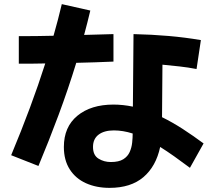

<svg xmlns="http://www.w3.org/2000/svg" viewBox="-20 -846 1040 929"><path d="M166 -43 34 -95Q133 -332 199 -539Q167 -538 135 -538Q103 -538 71 -538V-671Q113 -671 155 -671.5Q197 -672 239 -673Q261 -750 279 -826L417 -795Q403 -736 387 -677Q423 -678 458.5 -679Q494 -680 529 -681V-548Q484 -546 439 -544.5Q394 -543 349 -542Q310 -415 263.5 -290Q217 -165 166 -43ZM965 -152 899 -34Q859 -64 823 -89.5Q787 -115 755 -135Q735 -41 674 11Q613 63 510 63Q446 63 396 40.5Q346 18 317.5 -26.5Q289 -71 289 -135Q289 -232 354.5 -286Q420 -340 529 -340Q575 -340 623 -330L626 -681Q715 -679 795.5 -672Q876 -665 952 -652L931 -512Q890 -520 849 -524.5Q808 -529 766 -533L764 -279Q815 -254 865 -221.5Q915 -189 965 -152ZM430 -135Q430 -95 456.5 -78.5Q483 -62 516 -62Q555 -62 576.5 -75.5Q598 -89 607.5 -110.5Q617 -132 619.5 -156Q622 -180 622 -200Q575 -215 531 -215Q484 -215 457 -194.5Q430 -174 430 -135Z"/></svg>

Font: Murecho
Style: Bold
Weight: 700
Designer: Neil Summerour
Foundry: Positype
Version: Version 1.010; ttfautohint (v1.8.3)